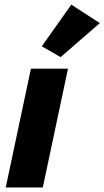

<svg xmlns="http://www.w3.org/2000/svg" viewBox="-20 -832 463 852"><path d="M281.7 -527.3 169.9 0H5.4L117.2 -527.3ZM249 -578.6 165.5 -626.5 296.4 -811.5 422.9 -729.5Z"/></svg>

Font: Schibsted Grotesk ExtraBold
Style: Italic
Weight: 800
Italic angle: -12°
Designer: Bakken & Baeck AS, Henrik Kongsvoll
Foundry: Schibsted ASA
Version: Version 1.100; ttfautohint (v1.8.4.7-5d5b);gftools[0.9.25]